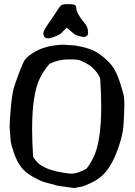

<svg xmlns="http://www.w3.org/2000/svg" viewBox="-20 -903 662 943"><path d="M307.6 -767.1 285.2 -745.1Q281.2 -736.3 250 -723.6Q229.5 -714.8 217.8 -714.8Q192.9 -714.8 192.9 -739.7Q192.9 -752 220.7 -791.7Q248.5 -831.5 262 -853Q275.4 -874.5 283.4 -878.7Q291.5 -882.8 314.5 -882.8Q337.4 -882.8 345.9 -879.4Q354.5 -876 354.5 -864Q354.5 -852.1 365.2 -832Q376 -812 392.1 -793.7Q408.2 -775.4 411.1 -757.8Q412.6 -748 412.6 -741.7Q412.6 -735.4 411.1 -732.4Q405.8 -721.7 390.6 -721.7Q374 -721.7 346.7 -734.4ZM477.1 -379.4Q477.1 -441.9 472.2 -517.1Q466.3 -533.7 449.2 -555.2Q432.1 -576.7 404.1 -591.6Q376 -606.4 364.7 -608.9Q353.5 -611.3 316.4 -611.3Q267.6 -611.3 223.1 -589.4Q196.8 -559.6 176.8 -520.5Q137.7 -442.4 137.7 -269Q137.7 -207 142.6 -132.3Q163.1 -99.1 195.3 -82.8Q227.5 -66.4 272.5 -58.1Q317.4 -49.8 332.5 -49.8L355 -53.2Q383.3 -62 405.8 -75.7Q423.8 -99.1 438 -127.9Q477.1 -206.1 477.1 -379.4ZM195.3 -9.3Q171.4 -17.6 137.5 -37.1Q103.5 -56.6 83.5 -83Q63.5 -109.4 49.3 -149.2Q35.2 -189 32.2 -212.9L27.3 -278.8Q27.3 -308.6 33.2 -374Q39.1 -439.5 46.9 -467.3Q54.7 -495.1 73.2 -543.9Q91.8 -592.8 100.6 -606.9Q109.4 -621.1 139.6 -641.6Q196.3 -679.7 288.1 -683.6L348.1 -679.7H348.6Q426.8 -667 466.1 -639.2Q505.4 -611.3 528.6 -582Q551.8 -552.7 569.3 -497.6Q586.9 -442.4 588.9 -426.3Q590.8 -410.2 590.8 -387.2Q590.8 -364.3 586.9 -293.9Q583 -223.6 543 -131.3Q502.9 -39.1 433.1 -7.8L419.9 -1.5Q405.8 5.4 383.8 13.2L344.2 20.5L265.6 9.8Z"/></svg>

Font: Drukaatie burti
Style: Demi
Weight: 600
Version: Version 0.14